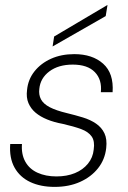

<svg xmlns="http://www.w3.org/2000/svg" viewBox="-20 -720 500 752"><path d="M194 12Q139 12 98.5 -7Q58 -26 37 -63.5Q16 -101 20 -156H66Q63 -116 79 -87Q95 -58 127 -43.5Q159 -29 201 -29Q242 -29 273.5 -42Q305 -55 324.5 -79Q344 -103 347 -134Q352 -167 339 -185.5Q326 -204 297.5 -214.5Q269 -225 225 -235Q192 -241 165 -252Q138 -263 119.5 -278.5Q101 -294 91.5 -316Q82 -338 86 -368Q90 -409 115 -440.5Q140 -472 180 -490Q220 -508 271 -508Q342 -508 384 -470.5Q426 -433 421 -359H375Q380 -408 351.5 -437.5Q323 -467 265 -467Q209 -467 173.5 -440.5Q138 -414 134 -372Q131 -349 140.5 -331Q150 -313 175 -300Q200 -287 242 -277Q275 -269 304.5 -260Q334 -251 356 -236Q378 -221 389 -198Q400 -175 396 -140Q391 -95 364 -61Q337 -27 293.5 -7.5Q250 12 194 12ZM186 -538 192 -577 400 -700H401L394 -657Z"/></svg>

Font: DM Sans 28pt ExtraLight
Style: Italic
Weight: 250
Italic angle: -10°
Version: Version 4.004;gftools[0.9.30]